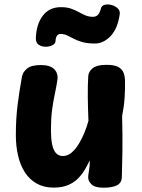

<svg xmlns="http://www.w3.org/2000/svg" viewBox="-20 -849 653 882"><path d="M226.9 12.8Q181.8 12.8 148.9 -5.6Q116.1 -24 94.7 -56.8Q73.3 -89.7 63.1 -133.8Q52.8 -178 52.8 -228.6Q52.8 -304.6 61 -368.5Q69.2 -432.4 80.8 -496.4Q84.3 -517.4 104.1 -533.8Q123.8 -550.2 167.2 -550.2Q210.6 -550.2 229.2 -531.2Q247.8 -512.1 243.9 -482.8Q238.2 -446.1 230.9 -412.7Q223.7 -379.2 218.8 -340.6Q214 -302 214 -249.1Q214.2 -213.2 219.2 -187.1Q224.2 -160.9 236.3 -146.6Q248.4 -132.3 268.8 -132.3Q290.1 -132.3 308.1 -147.3Q326 -162.2 340.8 -186.1Q355.6 -209.9 367.3 -238.4Q379.1 -266.9 386.3 -293.8Q383.9 -350 383.3 -403.7Q382.8 -457.4 385.3 -498.6Q387.1 -520.9 406.4 -536.1Q425.8 -551.2 468.1 -551.2Q506 -551.2 524.2 -540.8Q542.3 -530.3 548.3 -513.1Q554.3 -495.8 554.3 -475.6Q554.6 -459.3 554.2 -440.2Q553.8 -421 552.4 -400.2Q551 -379.4 548.1 -358.1Q545.2 -336.8 541 -316Q543.4 -216.3 542.3 -151.4Q541.2 -86.4 539.7 -36.3Q539.4 -9.4 517.9 1.9Q496.3 13.3 455.3 13.3Q416.1 13.3 400.6 -2Q385.1 -17.3 385.1 -33.1Q385.1 -42.9 387 -54.1Q388.9 -65.2 390.8 -79.6Q392.7 -93.9 391.9 -112Q383.1 -92.9 370.8 -71.3Q358.4 -49.8 339.8 -30.5Q321.2 -11.2 293.7 0.8Q266.1 12.8 226.9 12.8ZM416.3 -649.1Q381.8 -649.1 358.5 -655.7Q335.2 -662.3 318.8 -671.1Q302.4 -679.8 288.4 -686.4Q274.4 -693 258.4 -693Q236.7 -693 235 -660.1Q234.4 -648.1 220.3 -641.1Q206.2 -634.1 188.6 -634.3Q171 -634.4 157.6 -643.7Q144.1 -652.9 144.7 -673.6Q146.6 -736.6 176.2 -776.3Q205.8 -816.1 259.7 -816.1Q286.7 -816.1 306.2 -809.4Q325.7 -802.7 341.2 -793.9Q356.7 -785.2 372.2 -778.5Q387.7 -771.8 406.7 -771.8Q421.7 -771.8 430.2 -781.2Q438.7 -790.7 443.3 -808.9Q446.3 -823.2 460.7 -826.9Q475.1 -830.6 491.9 -826.2Q508.7 -821.8 520.4 -810.9Q532.1 -800.1 530.1 -784.2Q520.8 -717.6 488.1 -683.3Q455.3 -649.1 416.3 -649.1Z"/></svg>

Font: Playpen Sans
Style: Regular
Weight: 400
Designer: Laura Meseguer, Veronika Burian, José Scaglione, Kostas Bartsokas, Vera Evstafieva, Tom Grace, Yorlmar Campos
Foundry: TypeTogether
Version: Version 2.000